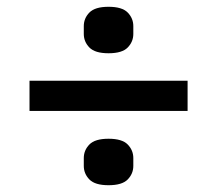

<svg xmlns="http://www.w3.org/2000/svg" viewBox="-20 -588 640 566"><path d="M67 -261V-350H533V-261ZM300 -42Q260 -42 243.5 -59Q227 -76 227 -99V-122Q227 -145 243.5 -162Q260 -179 300 -179Q340 -179 356.5 -162Q373 -145 373 -122V-99Q373 -76 356.5 -59Q340 -42 300 -42ZM300 -431Q260 -431 243.5 -448Q227 -465 227 -488V-511Q227 -534 243.5 -551Q260 -568 300 -568Q340 -568 356.5 -551Q373 -534 373 -511V-488Q373 -465 356.5 -448Q340 -431 300 -431Z"/></svg>

Font: IBM Plex Sans Hebrew Medm
Style: Regular
Weight: 500
Designer: Mike Abbink, Paul van der Laan, Pieter van Rosmalen, Yanek Iontef
Foundry: Bold Monday
Version: Version 1.3